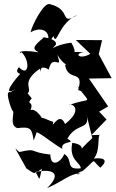

<svg xmlns="http://www.w3.org/2000/svg" viewBox="-20 -716 590 980"><path d="M253 -532C269 -474 278 -602 378 -641C279 -581 350 -666 237 -694C206 -712 142 -584 136 -551C188 -583 251 -561 218 -481ZM121 -240C149 -263 82 -294 183 -365C207 -373 168 -406 188 -347C188 -347 178 -390 229 -361C248 -450 302 -347 273 -436C324 -345 416 -372 312 -386C326 -294 412 -366 379 -257C424 -238 426 -233 374 -277C450 -173 445 -224 332 -179C342 -193 411 -160 312 -83C282 -156 238 -44 252 -94C217 -103 157 -145 213 -73C189 -144 127 -195 115 -115C177 -215 103 -172 142 -214ZM33 -245C-1 -258 43 -147 43 -152C60 -144 23 -80 68 -62C142 -72 142 -55 152 1C184 -84 173 -62 135 -42C166 -62 225 2 298 44C287 -2 376 21 324 -8C371 -94 444 -48 421 -134L451 -11C349 82 444 26 349 13C330 101 394 116 392 143C309 153 357 100 308 70C291 113 238 142 237 73C121 60 175 38 79 60L58 42L115 144C161 174 152 175 194 145C176 226 185 192 160 162C257 142 295 173 220 244C296 213 343 165 392 170C337 188 433 133 382 173C486 91 437 92 492 140C526 110 525 86 459 93C493 55 476 -23 490 -28L446 -26L524 -106L486 -146L532 -173L434 -315L550 -317L484 -439L501 -511L367 -512L441 -441C384 -408 356 -445 407 -448C306 -463 394 -413 344 -498C246 -487 230 -445 265 -488C277 -524 158 -531 204 -525C152 -482 140 -467 178 -449C57 -468 78 -436 90 -450C137 -402 125 -320 77 -373C102 -394 40 -352 83 -339C25 -274 -4 -220 72 -269Z"/></svg>

Font: Charger Distortion
Style: 2
Weight: 400
Designer: Jasper
Foundry: Cannot Into Space Fonts
Version: Version 0.98